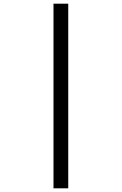

<svg xmlns="http://www.w3.org/2000/svg" viewBox="-20 -821 660 1041"><path d="M350 200V-801H270V200Z"/></svg>

Font: Monaspace Krypton Light
Style: Regular
Weight: 300
Designer: Riley Cran & the Lettermatic Team
Foundry: Lettermatic
Version: Version 1.101 (Monaspace Krypton)